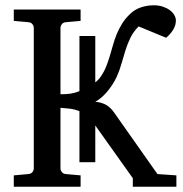

<svg xmlns="http://www.w3.org/2000/svg" viewBox="-20 -707 693 727"><path d="M482.9 0V-32.2L340.8 -231.9V-92.8H280.8V-286.1Q261.2 -293.5 242.7 -295.7Q224.1 -297.9 209 -298.8V-68.8Q209 -62 214.1 -55.4Q219.2 -48.8 230 -47.9L285.2 -43V0H32.2V-43L86.9 -47.9Q97.7 -48.8 102.8 -55.4Q107.9 -62 107.9 -68.8V-602.1Q107.9 -608.9 102.8 -615.5Q97.7 -622.1 86.9 -623L32.2 -627.9V-670.9H285.2V-627.9L230 -623Q219.2 -622.1 214.1 -615.5Q209 -608.9 209 -602.1V-350.1Q230.5 -350.1 246.3 -352.3Q262.2 -354.5 280.8 -361.8V-570.8H340.8V-395Q347.7 -400.4 353 -406.2Q358.4 -412.1 362.8 -418.9Q375 -437 382.6 -456.5Q390.1 -476.1 396.2 -496.3Q402.3 -516.6 408 -536.9Q413.6 -557.1 421.6 -576.9Q429.7 -596.7 441.4 -616Q453.1 -635.3 471.2 -652.8Q489.3 -670.9 513.2 -679Q537.1 -687 563 -687Q580.6 -687 595.7 -682.1Q610.8 -677.2 622.1 -669.2Q633.3 -661.1 639.6 -650.6Q646 -640.1 646 -628.9Q646 -611.8 636 -595Q626 -578.1 608.9 -564L504.9 -606.9Q484.9 -586.9 473.9 -564.2Q462.9 -541.5 455.1 -516.8Q447.3 -492.2 440.2 -466.6Q433.1 -440.9 421.9 -416Q414.6 -400.4 405.3 -386.2Q396 -372.1 385.5 -359.6Q375 -347.2 363.5 -337.4Q352.1 -327.6 340.8 -321.8Q365.7 -319.3 382.6 -309.3Q399.4 -299.3 412.1 -280.8L576.2 -47.9L647.9 -43V0Z"/></svg>

Font: Charis SIL CyrE
Style: Regular
Weight: 400
Foundry: SIL International
Version: Version 5.000